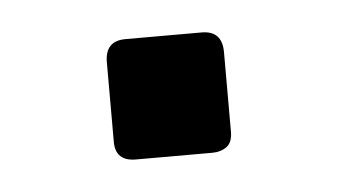

<svg xmlns="http://www.w3.org/2000/svg" viewBox="-26 -451 312 178"><g transform="rotate(-5 130.0 -362.0)"><path d="M95 -306Q76 -306 76 -324V-398Q76 -418 95 -418H166Q185 -418 185 -398V-324Q185 -314 179.5 -310Q174 -306 166 -306Z"/></g></svg>

Font: Exo Thin SemiBold
Style: Regular
Weight: 600
Version: Version 2.000